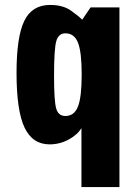

<svg xmlns="http://www.w3.org/2000/svg" viewBox="-20 -575 560 778"><path d="M310 183H464V-545H347L313 -495Q300 -509 267.5 -532Q235 -555 183 -555Q110 -555 78.5 -490.5Q47 -426 47 -280Q47 -126 79.5 -58Q112 10 181 10Q222 10 258 -9.5Q294 -29 310 -56ZM311 -273Q311 -182 296 -143.5Q281 -105 245 -105Q216 -105 207.5 -136Q199 -167 199 -268Q199 -376 208 -408Q217 -440 245 -440Q281 -440 296 -402Q311 -364 311 -273Z"/></svg>

Font: Secuela Black
Style: Regular
Weight: 900
Designer: Fernando Haro
Foundry: deFharo
Version: Version 1.704